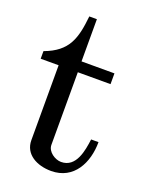

<svg xmlns="http://www.w3.org/2000/svg" viewBox="-136 -772 680 855"><g transform="rotate(20 204.5 -344.5)"><path d="M83 -446V-91C83 -24 145 8 212 8C320 8 367 -88 367 -185H332C325 -131 312 -45 240 -45C212 -45 174 -69 174 -102V-446H329V-497H173V-697H137C126 -590 107 -522 -2 -482V-446Z"/></g></svg>

Font: MusAnalysis
Style: Regular
Weight: 400
Version: Version 2.0